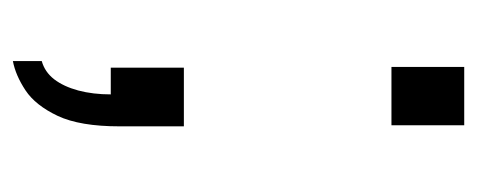

<svg xmlns="http://www.w3.org/2000/svg" viewBox="-233 -334 712 286"><g transform="rotate(90 123.0 -191.0)"><path d="M71 145.8V102.8Q87.2 98.3 98.1 84.3Q108.9 70.2 114.8 48.4Q120.6 26.5 120.6 0H80.8V-108.9H168.2V-13.2Q168.2 46 152.6 79.1Q136.9 112.2 114.6 127Q92.2 141.8 71 145.8ZM79.7 -418.1V-526.5H166.6V-418.1Z"/></g></svg>

Font: Archivo SemiBold Condensed
Style: Regular
Weight: 600
Width: 3
Version: Version 2.001